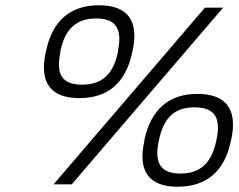

<svg xmlns="http://www.w3.org/2000/svg" viewBox="-20 -699 907 728"><path d="M528 -171 527 -163C502 -49 546 9 653 9C763 9 831 -49 855 -163L857 -171C881 -284 838 -343 728 -343C621 -343 553 -284 528 -171ZM153 -499C129 -386 172 -327 281 -327C390 -327 457 -386 481 -499L483 -507C507 -621 464 -679 355 -679C247 -679 179 -621 155 -507ZM183 0H252L826 -670H757ZM209 -501V-506C227 -590 270 -629 345 -629C419 -629 445 -590 427 -506V-501C409 -416 366 -378 291 -378C216 -378 191 -416 209 -501ZM582 -165 583 -169C601 -254 643 -292 717 -292C793 -292 819 -254 801 -169L800 -165C782 -80 739 -41 664 -41C590 -41 564 -80 582 -165Z"/></svg>

Font: LT Wave Text Light Italic
Style: Regular
Weight: 300
Designer: Daniel Lyons
Version: Version 2.5 (Glyphs App)